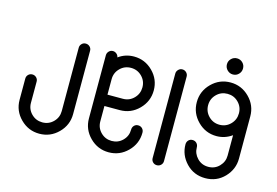

<svg xmlns="http://www.w3.org/2000/svg" viewBox="-88 -847 1482 1029"><g transform="rotate(15 652.5 -332.5)"><path d="M277.8 -500Q277.8 -512.7 286.9 -522Q295.9 -531.2 309.1 -531.2Q322.3 -531.2 331.5 -522.2Q340.8 -513.2 340.8 -500V-148.4Q340.8 -87.4 297.1 -43.7Q253.4 0 192.4 0Q131.3 0 87.6 -43.7Q43.9 -87.4 43.9 -148.4V-266.1Q43.9 -279.3 53 -288.3Q62 -297.4 75.2 -297.4Q88.4 -297.4 97.7 -288.3Q106.9 -279.3 106.9 -266.1V-148.4Q106.9 -112.8 131.8 -87.9Q156.7 -63 192.4 -63Q228 -63 252.9 -87.9Q277.8 -112.8 277.8 -148.4Z M577.1 -531.2Q638.2 -531.2 681.9 -487.5Q725.6 -443.8 725.6 -382.8Q725.6 -321.8 681.9 -277.8Q638.2 -233.9 577.1 -233.9H491.7V-148.4Q491.7 -112.8 516.6 -87.9Q541.5 -63 577.1 -63Q612.8 -63 637.7 -87.9Q662.6 -112.8 662.6 -148.4Q662.6 -162.1 671.4 -171.4Q680.2 -180.7 693.8 -180.7Q707.5 -180.7 716.6 -171.4Q725.6 -162.1 725.6 -148.4Q725.6 -87.4 681.9 -43.7Q638.2 0 577.1 0Q516.1 0 472.4 -43.7Q428.7 -87.4 428.7 -148.4V-499.5Q429.2 -512.2 438.2 -521.2Q447.3 -530.3 460 -530.3Q471.2 -530.3 480.5 -522.5Q489.7 -514.6 491.2 -503.4Q529.3 -531.2 577.1 -531.2ZM491.7 -382.8V-296.9H577.1Q612.8 -296.9 637.7 -322Q662.6 -347.2 662.6 -382.8Q662.6 -418.5 637.7 -443.4Q612.8 -468.3 577.1 -468.3Q541.5 -468.3 516.6 -443.4Q491.7 -418.5 491.7 -382.8Z M813.5 -500Q813.5 -512.7 822.8 -522.2Q832 -531.7 844.7 -531.7Q857.9 -531.7 867.2 -522.5Q876.5 -513.2 876.5 -500V-31.2Q876.5 -18.1 867.2 -9Q857.9 0 844.7 0Q831.5 0 822.5 -9Q813.5 -18.1 813.5 -31.2Z M964.4 -147.9Q964.4 -161.6 973.1 -170.9Q981.9 -180.2 995.6 -180.2Q1009.3 -180.2 1018.3 -170.9Q1027.3 -161.6 1027.3 -147.9Q1027.3 -113.8 1051.8 -88.4Q1076.2 -63 1112.8 -63Q1149.4 -63 1173.8 -88.4Q1198.2 -113.8 1198.2 -147.9V-261.2Q1159.2 -233.4 1112.8 -233.4Q1051.8 -233.4 1008.1 -277.3Q964.4 -321.3 964.4 -382.3Q964.4 -443.4 1008.1 -487.1Q1051.8 -530.8 1112.8 -530.8Q1173.8 -530.8 1217.5 -487.1Q1261.2 -443.4 1261.2 -382.3V-147.9Q1261.2 -88.9 1218.8 -44.4Q1176.3 0 1112.8 0Q1049.3 0 1006.8 -44.4Q964.4 -88.9 964.4 -147.9ZM1173.3 -442.9Q1148.4 -467.8 1112.8 -467.8Q1077.1 -467.8 1052.2 -442.9Q1027.3 -418 1027.3 -382.3Q1027.3 -346.7 1052.2 -321.5Q1077.1 -296.4 1112.8 -296.4Q1148.4 -296.4 1173.3 -321.5Q1198.2 -346.7 1198.2 -382.3Q1198.2 -418 1173.3 -442.9ZM1081.1 -651.6Q1094.2 -664.6 1112.8 -664.6Q1131.3 -664.6 1144.3 -651.6Q1157.2 -638.7 1157.2 -620.1Q1157.2 -601.6 1144.3 -588.4Q1131.3 -575.2 1112.8 -575.2Q1094.2 -575.2 1081.1 -588.4Q1067.9 -601.6 1067.9 -620.1Q1067.9 -638.7 1081.1 -651.6Z"/></g></svg>

Font: Fandogh
Style: Regular
Weight: 400
Designer: Amin Abedi
Version: Version 1.00